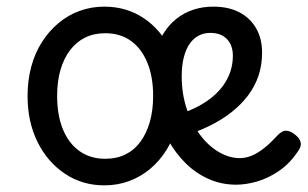

<svg xmlns="http://www.w3.org/2000/svg" viewBox="-20 -539 926 578"><path d="M294 19Q228 19 175.5 -16Q123 -51 93 -111.5Q63 -172 63 -250Q63 -297 74 -338Q85 -379 106 -412Q127 -445 155.5 -469Q184 -493 219 -506Q254 -519 294 -519Q361 -519 412.5 -484.5Q464 -450 494 -389Q524 -328 524 -250Q524 -203 513 -162Q502 -121 481.5 -88Q461 -55 432.5 -31Q404 -7 369 6Q334 19 294 19ZM297 -61Q331 -61 357.5 -74Q384 -87 402.5 -112Q421 -137 431 -172Q441 -207 441 -250Q441 -308 423.5 -350.5Q406 -393 374 -416Q342 -439 297 -439Q263 -439 236.5 -426Q210 -413 191 -388Q172 -363 162 -328.5Q152 -294 152 -250Q152 -192 169.5 -149.5Q187 -107 219.5 -84Q252 -61 297 -61ZM691 17Q647 17 608.5 0Q570 -17 539 -47.5Q508 -78 485.5 -119Q463 -160 451 -208.5Q439 -257 439 -309Q439 -347 447.5 -379.5Q456 -412 472 -438Q488 -464 510.5 -482Q533 -500 561 -509.5Q589 -519 622 -519Q668 -519 700.5 -502Q733 -485 751 -454Q769 -423 769 -380Q769 -344 758.5 -312Q748 -280 727 -252Q706 -224 676 -200.5Q646 -177 607.5 -158.5Q569 -140 522 -126L508 -191Q540 -201 567 -214Q594 -227 615.5 -244Q637 -261 651.5 -281Q666 -301 673.5 -323.5Q681 -346 681 -371Q681 -403 663 -421.5Q645 -440 613 -440Q594 -440 578.5 -432Q563 -424 551.5 -408Q540 -392 533.5 -367Q527 -342 527 -309Q527 -257 542 -212Q557 -167 582 -133.5Q607 -100 638.5 -81.5Q670 -63 702 -63Q720 -63 738 -70.5Q756 -78 775 -93Q794 -108 814 -130Q829 -146 841.5 -145.5Q854 -145 868 -134Q882 -123 885 -111Q888 -99 878 -85Q853 -47 820 -24.5Q787 -2 753.5 7.5Q720 17 691 17Z"/></svg>

Font: Playwrite PT
Style: Regular
Weight: 400
Designer: Veronika Burian, José Scaglione
Foundry: TypeTogether
Version: Version 1.002